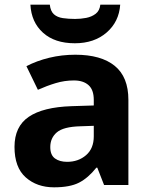

<svg xmlns="http://www.w3.org/2000/svg" viewBox="-20 -791 644 821"><path d="M302 -557Q412 -557 470.5 -509.5Q529 -462 529 -364V0H425L396 -74H392Q357 -30 318 -10Q279 10 211 10Q138 10 90 -32.5Q42 -75 42 -163Q42 -250 103 -291.5Q164 -333 286 -337L381 -340V-364Q381 -407 358.5 -427Q336 -447 296 -447Q256 -447 218 -435.5Q180 -424 142 -407L93 -508Q137 -531 190.5 -544Q244 -557 302 -557ZM323 -251Q251 -249 223 -225Q195 -201 195 -162Q195 -128 215 -113.5Q235 -99 267 -99Q315 -99 348 -127.5Q381 -156 381 -208V-253ZM494 -771Q489 -698 436 -652Q383 -606 300 -606Q214 -606 164 -651Q114 -696 110 -771H193Q196 -743 210.5 -730Q225 -717 249 -713.5Q273 -710 301 -710Q325 -710 348.5 -714.5Q372 -719 389 -732Q406 -745 409 -771Z"/></svg>

Font: Noto Sans Sundanese
Style: Bold
Weight: 700
Version: Version 2.003